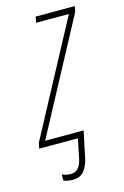

<svg xmlns="http://www.w3.org/2000/svg" viewBox="-140 -577 508 786"><g transform="rotate(-15 114.0 -183.5)"><path d="M68 159Q101 159 117 138Q133 117 139 89L163 -25H0L255 -502L260 -526H94L89 -501H228L-27 -24L-32 0H132L115 83Q104 134 67 134Q48 134 30 126V152Q48 159 68 159Z"/></g></svg>

Font: Noto Sans Display Condensed Thin
Style: Italic
Weight: 250
Width: 3
Italic angle: -12°
Designer: Monotype Design Team
Foundry: Monotype Imaging Inc.
Version: Version 1.900